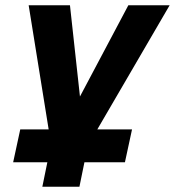

<svg xmlns="http://www.w3.org/2000/svg" viewBox="-20 -560 665 730"><path d="M30 57 57 -68H165L89 -540H246L284 -193L468 -540H625L350 -68H482L455 57H301L282 150H141L160 57Z"/></svg>

Font: Geist Mono Black
Style: Italic
Weight: 900
Italic angle: -12°
Monospace: yes
Designer: Basement.studio, Andrés Briganti, Mateo Zaragoza
Foundry: Basement.studio, Vercel, Andrés Briganti, Guido Ferreyra, Mateo Zaragoza
Version: Version 1.500; ttfautohint (v1.8.4.7-5d5b)